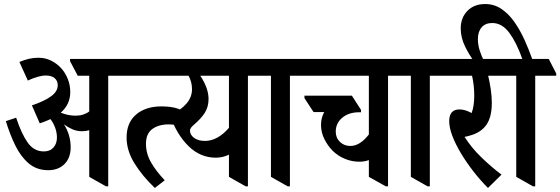

<svg xmlns="http://www.w3.org/2000/svg" viewBox="-20 -916 2775 951"><path d="M219 -73Q162 -73 122.5 -106.5Q83 -140 56 -195Q29 -250 9 -316L60 -333Q86 -254 117 -210Q148 -166 197 -166Q228 -166 245 -185.5Q262 -205 262 -235Q262 -259 253.5 -282.5Q245 -306 230 -326Q207 -315 177 -305L138 -394Q200 -415 233 -439Q266 -463 266 -494Q266 -516 250.5 -529Q235 -542 208 -542Q189 -542 166 -535.5Q143 -529 118 -517L76 -609Q99 -619 122.5 -624.5Q146 -630 171 -630Q205 -630 234.5 -615Q264 -600 285 -576Q305 -553 316.5 -523Q328 -493 328 -460Q328 -399 281 -358Q298 -351 316.5 -347Q335 -343 354 -343Q375 -343 392 -348.5Q409 -354 422 -364V-541H365L327 -613V-624H583L620 -552V-541H516V7H505L422 -40V-271Q405 -266 386 -266Q361 -266 339 -275.5Q317 -285 297 -300Q330 -248 330 -186Q330 -134 299.5 -103.5Q269 -73 219 -73Z M563 -541 525 -613V-624H804L841 -552V-541ZM747 15Q685 -44 646 -107Q607 -170 607 -235Q607 -308 654 -348.5Q701 -389 780 -389Q829 -389 862.5 -377.5Q896 -366 924 -342L895 -280Q879 -289 859 -294.5Q839 -300 817 -300Q766 -300 734.5 -277Q703 -254 703 -204Q703 -155 728.5 -111Q754 -67 796 -23Z M1049 -135Q972 -135 913.5 -192.5Q855 -250 823 -343Q878 -373 904.5 -404Q931 -435 931 -474Q931 -510 914 -541H787L749 -613V-624H1275L1312 -552V-541H1208V7H1197L1114 -40V-150Q1100 -143 1083.5 -139Q1067 -135 1049 -135ZM940 -234Q961 -218 995 -218Q1027 -218 1057.5 -235Q1088 -252 1114 -283V-541H972Q1013 -479 1013 -426Q1013 -387 994.5 -357.5Q976 -328 936 -294Q921 -281 921 -269Q921 -249 940 -234Z M1405 7 1322 -40V-541H1255L1217 -613V-624H1483L1520 -552V-541H1416V7Z M1760 -115Q1723 -115 1689 -129Q1655 -143 1629 -168Q1603 -194 1586.5 -227.5Q1570 -261 1570 -297Q1570 -332 1586 -361H1533L1488 -430V-442H1723L1768 -372V-360H1759Q1708 -360 1675.5 -333Q1643 -306 1643 -264Q1643 -233 1664 -213Q1685 -193 1715 -193Q1763 -193 1807 -250V-541H1466L1425 -612V-624H1969L2006 -552V-541H1902V7H1891L1807 -40V-123Q1785 -115 1760 -115Z M2098 7 2015 -40V-541H1948L1910 -613V-624H2176L2213 -552V-541H2109V7Z M2397 15Q2359 -23 2324.5 -67.5Q2290 -112 2263 -157Q2236 -202 2220.5 -243Q2205 -284 2205 -316Q2205 -374 2256 -374Q2284 -374 2316 -356Q2329 -391 2329 -442Q2329 -494 2318 -541H2156L2118 -613V-624H2490L2528 -552V-541H2398Q2406 -507 2411 -472.5Q2416 -438 2416 -406Q2416 -336 2389 -297.5Q2362 -259 2306 -244Q2302 -243 2295 -241Q2288 -239 2281 -238Q2316 -183 2366 -135Q2416 -87 2464 -51Z M2620 7 2537 -40V-541H2470L2432 -613V-624H2567Q2539 -704 2503 -753Q2467 -802 2418 -802Q2384 -802 2365.5 -780.5Q2347 -759 2347 -722Q2347 -695 2356 -666Q2365 -637 2379 -611H2329Q2305 -642 2283.5 -686Q2262 -730 2262 -775Q2262 -828 2295 -862Q2328 -896 2383 -896Q2428 -896 2464 -871.5Q2500 -847 2528 -807Q2556 -767 2577.5 -719.5Q2599 -672 2616 -624H2698L2735 -552V-541H2631V7Z"/></svg>

Font: Noto Serif Devanagari ExtraCondensed SemiBold
Style: Regular
Weight: 600
Width: 2
Designer: Universal Thirst, Indian Type Foundry and the Monotype Design Team
Foundry: Monotype Imaging Inc.
Version: Version 2.004; ttfautohint (v1.8.4.7-5d5b)